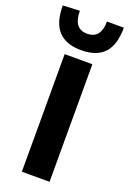

<svg xmlns="http://www.w3.org/2000/svg" viewBox="-213 -1035 732 1094"><g transform="rotate(20 153.0 -487.5)"><path d="M73.5 0V-713H241.5V0ZM153 -766Q61.5 -766 15 -815.8Q-31.5 -865.5 -31.5 -970L70.5 -975Q70.5 -866 153 -866Q196 -866 216.2 -893Q236.5 -920 236.5 -970H339Q339 -865.5 292.8 -815.8Q246.5 -766 153 -766Z"/></g></svg>

Font: Commissioner
Style: Bold
Weight: 700
Designer: Kostas Bartsokas
Foundry: Kostas Bartsokas
Version: Version 1.000; ttfautohint (v1.8.3)